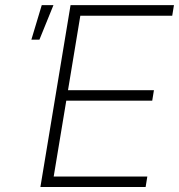

<svg xmlns="http://www.w3.org/2000/svg" viewBox="-20 -748 716 768"><path d="M141.6 0 262.2 -727.5H675.8L668.9 -685.1H301.3L252 -387.2H595.7L588.9 -345.2H245.1L194.8 -42H569.3L562.5 0ZM105.5 -589.4 147 -727.5H193.8L137.7 -589.4Z"/></svg>

Font: Inter 17pt ExtraLight
Style: Italic
Weight: 250
Italic angle: -9.3988°
Version: Version 4.001;git-66647c0bb